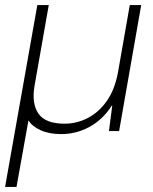

<svg xmlns="http://www.w3.org/2000/svg" viewBox="-32 -516 603 756"><path d="M-12 220 115 -496H160L104 -178Q92 -108 119.5 -68.5Q147 -29 222 -29Q270 -29 313 -51Q356 -73 387.5 -117Q419 -161 432 -228L479 -496H524L437 0H397L410 -100H408Q373 -45 320.5 -16.5Q268 12 209 12Q162 12 128.5 -3Q95 -18 80 -42L33 220Z"/></svg>

Font: DM Sans 24pt ExtraLight
Style: Italic
Weight: 250
Italic angle: -10°
Designer: Colophon Foundry, Jonny Pinhorn
Foundry: Colophon Foundry
Version: Version 4.004;gftools[0.9.30]